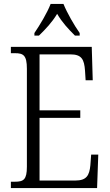

<svg xmlns="http://www.w3.org/2000/svg" viewBox="-20 -951 555 971"><path d="M154 -784V-771H177C213 -806 243 -838 269 -881C294 -838 324 -806 359 -771H383V-784C356 -822 319 -886 301 -931H236C219 -886 180 -822 154 -784ZM35 0H471L477 -169H441L437 -115C432 -64 418 -38 361 -38H180V-355H386V-393H180V-676H336C393 -676 406 -651 410 -593L413 -545H449L444 -714H35V-682H55C98 -682 116 -672 116 -603V-108C116 -42 99 -32 55 -32H35Z"/></svg>

Font: Noto Serif Devanagari Condensed Light
Style: Regular
Weight: 300
Width: 3
Designer: Universal Thirst, Indian Type Foundry and the Monotype Design Team
Foundry: Monotype Imaging Inc.
Version: Version 2.004